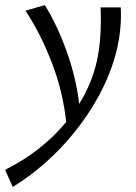

<svg xmlns="http://www.w3.org/2000/svg" viewBox="-73 -445 533 754"><path d="M402 -383Q402 -324 388 -259Q364 -153 304 -49Q244 55 159 142.5Q74 230 -23 289L-53 222Q91 150 187 34Q174 -87 129.5 -201.5Q85 -316 27 -403L103 -425Q152 -346 189 -242.5Q226 -139 238 -37Q290 -121 309 -212Q323 -279 323 -364Q323 -398 322 -416H401Q402 -405 402 -383Z"/></svg>

Font: Ysabeau Medium
Style: Italic
Weight: 500
Italic angle: -12°
Designer: Christian Thalmann (Catharsis Fonts)
Version: Version 0.003